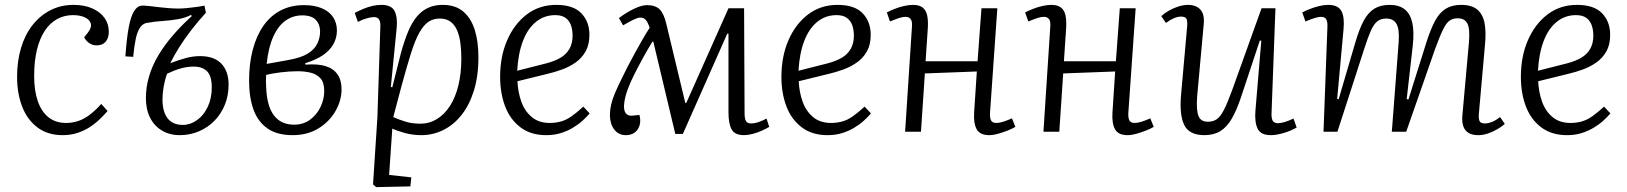

<svg xmlns="http://www.w3.org/2000/svg" viewBox="-20 -540 6667 787"><path d="M281 -520Q326 -520 358.5 -505.5Q391 -491 408.5 -466.5Q426 -442 426 -410Q426 -384 413 -369Q400 -354 376 -354Q359 -354 345.5 -363.5Q332 -373 325 -387L340 -406Q357 -428 352 -444Q347 -460 327.5 -469Q308 -478 279 -478Q244 -478 214.5 -462Q185 -446 164 -414.5Q143 -383 131.5 -336.5Q120 -290 120 -228Q120 -168 135 -125Q150 -82 179 -59Q208 -36 251 -36Q275 -36 299 -43.5Q323 -51 347 -69Q371 -87 395 -114L421 -85Q407 -69 389 -51.5Q371 -34 348 -19Q325 -4 297 5Q269 14 237 14Q175 14 133 -18Q91 -50 70.5 -104Q50 -158 50 -225Q50 -290 66.5 -344.5Q83 -399 114 -438Q145 -477 187.5 -498.5Q230 -520 281 -520Z M678 -281Q715 -295 743.5 -302.5Q772 -310 800 -310Q858 -310 887.5 -279Q917 -248 917 -193Q917 -149 902 -111.5Q887 -74 860 -46Q833 -18 796 -2Q759 14 717 14Q675 14 643.5 -5Q612 -24 595 -58Q578 -92 578 -138Q578 -183 591 -227Q604 -271 629 -313Q654 -355 689 -395.5Q724 -436 766 -474L763 -479Q741 -467 710 -461.5Q679 -456 647 -454Q615 -452 588 -447Q568 -446 555.5 -429Q543 -412 536.5 -381Q530 -350 526 -307L494 -309Q499 -381 507.5 -427Q516 -473 530 -495Q544 -517 564 -517Q577 -517 594.5 -515Q612 -513 632 -510.5Q652 -508 673 -506.5Q694 -505 712 -505Q728 -505 747.5 -507Q767 -509 785.5 -511.5Q804 -514 818 -517L824 -488Q792 -453 763.5 -416Q735 -379 713.5 -344.5Q692 -310 678 -281ZM665 -238Q656 -214 651 -185.5Q646 -157 646 -133Q646 -82 667 -55Q688 -28 729 -28Q760 -28 787.5 -47.5Q815 -67 831.5 -102Q848 -137 848 -182Q848 -228 829 -247.5Q810 -267 774 -267Q748 -267 722.5 -260Q697 -253 665 -238Z M1179 14Q1116 14 1076.5 -13.5Q1037 -41 1019 -91Q1001 -141 1001 -210Q1001 -279 1016 -336Q1031 -393 1059.5 -434Q1088 -475 1130 -497Q1172 -519 1226 -519Q1269 -519 1299.5 -506Q1330 -493 1345.5 -469.5Q1361 -446 1361 -415Q1361 -384 1346 -358Q1331 -332 1302.5 -313Q1274 -294 1231 -281L1232 -275Q1282 -279 1314.5 -269Q1347 -259 1363.5 -235Q1380 -211 1380 -174Q1380 -128 1355 -84.5Q1330 -41 1285 -13.5Q1240 14 1179 14ZM1186 -29Q1223 -29 1250.5 -49Q1278 -69 1293.5 -101Q1309 -133 1309 -167Q1309 -202 1293.5 -219Q1278 -236 1253.5 -242Q1229 -248 1200 -248Q1167 -248 1131 -243.5Q1095 -239 1071 -233Q1070 -221 1070 -209Q1070 -197 1071 -183Q1072 -141 1083 -106Q1094 -71 1119.5 -50Q1145 -29 1186 -29ZM1073 -278 1162 -294Q1213 -303 1241 -320Q1269 -337 1280.5 -361Q1292 -385 1292 -411Q1292 -440 1274.5 -458.5Q1257 -477 1219 -477Q1181 -477 1150.5 -455.5Q1120 -434 1100 -389.5Q1080 -345 1073 -278Z M1539 -431Q1540 -451 1533.5 -460.5Q1527 -470 1513 -470Q1501 -470 1482 -464.5Q1463 -459 1447 -450L1434 -487Q1451 -496 1469 -503.5Q1487 -511 1505.5 -515.5Q1524 -520 1543 -520Q1584 -520 1597 -495.5Q1610 -471 1606 -426L1582 -184L1588 -182L1624 -325Q1638 -375 1653.5 -412Q1669 -449 1689.5 -473Q1710 -497 1736 -508.5Q1762 -520 1794 -520Q1847 -520 1879 -492.5Q1911 -465 1926 -417.5Q1941 -370 1941 -306Q1941 -227 1922 -167Q1903 -107 1870.5 -67Q1838 -27 1796 -6.5Q1754 14 1707 14Q1672 14 1639 5Q1606 -4 1588 -13L1575 177L1666 187L1662 224L1522 227L1509 216L1527 -60ZM1783 -464Q1756 -464 1736 -450.5Q1716 -437 1698.5 -405.5Q1681 -374 1664.5 -321.5Q1648 -269 1627 -192L1592 -60Q1612 -51 1640 -42Q1668 -33 1703 -33Q1740 -33 1771 -52Q1802 -71 1824.5 -106Q1847 -141 1859 -190.5Q1871 -240 1871 -300Q1871 -332 1867.5 -361Q1864 -390 1854.5 -413.5Q1845 -437 1827.5 -450.5Q1810 -464 1783 -464Z M2260 -520Q2330 -520 2363 -485.5Q2396 -451 2396 -397Q2396 -357 2380.5 -329.5Q2365 -302 2339.5 -284Q2314 -266 2283.5 -255Q2253 -244 2223 -237L2101 -207Q2103 -162 2117 -123Q2131 -84 2160 -60Q2189 -36 2233 -36Q2257 -36 2279 -42Q2301 -48 2323 -63.5Q2345 -79 2371 -103L2397 -75Q2385 -61 2368 -45.5Q2351 -30 2328.5 -16.5Q2306 -3 2279 5.5Q2252 14 2219 14Q2156 14 2113.5 -18Q2071 -50 2050.5 -104Q2030 -158 2030 -225Q2030 -309 2059 -375.5Q2088 -442 2139.5 -481Q2191 -520 2260 -520ZM2327 -394Q2327 -417 2320.5 -436Q2314 -455 2298.5 -466.5Q2283 -478 2256 -478Q2211 -478 2177 -450.5Q2143 -423 2123.5 -372Q2104 -321 2100 -250L2218 -280Q2253 -289 2277 -303Q2301 -317 2314 -339.5Q2327 -362 2327 -394Z M2779 9H2748L2658 -369H2654Q2632 -333 2613 -298Q2594 -263 2578 -231Q2562 -199 2552 -171Q2542 -143 2539 -120Q2535 -92 2543.5 -78Q2552 -64 2572 -66L2601 -69Q2610 -34 2594 -10Q2578 14 2545 14Q2515 14 2497.5 -9.5Q2480 -33 2480 -69Q2480 -89 2485 -111Q2490 -133 2501 -159Q2512 -185 2529 -219Q2539 -240 2552 -265.5Q2565 -291 2580.5 -319Q2596 -347 2611.5 -374.5Q2627 -402 2643 -426Q2635 -450 2626.5 -459Q2618 -468 2604 -468Q2595 -468 2578 -460Q2561 -452 2534 -436L2517 -466Q2549 -490 2580 -504.5Q2611 -519 2632 -519Q2666 -519 2683.5 -502Q2701 -485 2711 -443L2789 -118H2793L2966 -506H3030L3032 -75Q3032 -54 3037.5 -44Q3043 -34 3059 -34Q3071 -34 3086 -38.5Q3101 -43 3122 -54L3133 -20Q3120 -12 3102 -4Q3084 4 3064.5 9Q3045 14 3030 14Q2992 14 2979 -9.5Q2966 -33 2966 -80V-402H2961Z M3413 -520Q3483 -520 3516 -485.5Q3549 -451 3549 -397Q3549 -357 3533.5 -329.5Q3518 -302 3492.5 -284Q3467 -266 3436.5 -255Q3406 -244 3376 -237L3254 -207Q3256 -162 3270 -123Q3284 -84 3313 -60Q3342 -36 3386 -36Q3410 -36 3432 -42Q3454 -48 3476 -63.5Q3498 -79 3524 -103L3550 -75Q3538 -61 3521 -45.5Q3504 -30 3481.5 -16.5Q3459 -3 3432 5.5Q3405 14 3372 14Q3309 14 3266.5 -18Q3224 -50 3203.5 -104Q3183 -158 3183 -225Q3183 -309 3212 -375.5Q3241 -442 3292.5 -481Q3344 -520 3413 -520ZM3480 -394Q3480 -417 3473.5 -436Q3467 -455 3451.5 -466.5Q3436 -478 3409 -478Q3364 -478 3330 -450.5Q3296 -423 3276.5 -372Q3257 -321 3253 -250L3371 -280Q3406 -289 3430 -303Q3454 -317 3467 -339.5Q3480 -362 3480 -394Z M3984 -247 3771 -239 3755 0H3690L3718 -430Q3720 -452 3713 -461.5Q3706 -471 3691 -471Q3680 -471 3665 -466Q3650 -461 3628 -452L3615 -489Q3628 -496 3647 -503.5Q3666 -511 3686 -515.5Q3706 -520 3722 -520Q3748 -520 3762 -509Q3776 -498 3780.5 -476.5Q3785 -455 3783 -424Q3781 -391 3778.5 -357Q3776 -323 3774 -289H3987L4003 -506H4068L4038 -77Q4037 -56 4042.5 -46Q4048 -36 4064 -36Q4076 -36 4092 -41Q4108 -46 4128 -55L4142 -20Q4129 -12 4109.5 -4.5Q4090 3 4070.5 8.5Q4051 14 4035 14Q3997 14 3983.5 -10Q3970 -34 3973 -80Z M4551 -247 4338 -239 4322 0H4257L4285 -430Q4287 -452 4280 -461.5Q4273 -471 4258 -471Q4247 -471 4232 -466Q4217 -461 4195 -452L4182 -489Q4195 -496 4214 -503.5Q4233 -511 4253 -515.5Q4273 -520 4289 -520Q4315 -520 4329 -509Q4343 -498 4347.5 -476.5Q4352 -455 4350 -424Q4348 -391 4345.5 -357Q4343 -323 4341 -289H4554L4570 -506H4635L4605 -77Q4604 -56 4609.5 -46Q4615 -36 4631 -36Q4643 -36 4659 -41Q4675 -46 4695 -55L4709 -20Q4696 -12 4676.5 -4.5Q4657 3 4637.5 8.5Q4618 14 4602 14Q4564 14 4550.5 -10Q4537 -34 4540 -80Z M4740 -474Q4753 -486 4771.5 -496.5Q4790 -507 4810.5 -513.5Q4831 -520 4849 -520Q4883 -520 4900.5 -500.5Q4918 -481 4914 -441L4887 -144Q4883 -88 4892.5 -64.5Q4902 -41 4931 -41Q4952 -41 4967 -51Q4982 -61 4996.5 -89Q5011 -117 5030 -169L5151 -506H5208L5192 -77Q5191 -56 5196.5 -45.5Q5202 -35 5219 -35Q5230 -35 5246.5 -40Q5263 -45 5282 -54L5295 -17Q5286 -12 5272.5 -6Q5259 0 5244 4.5Q5229 9 5215 11.5Q5201 14 5189 14Q5148 14 5135 -12.5Q5122 -39 5126 -87L5150 -373L5144 -374L5067 -142Q5049 -88 5029 -53.5Q5009 -19 4982 -2.5Q4955 14 4917 14Q4855 14 4834.5 -27Q4814 -68 4821 -150L4846 -431Q4848 -453 4843.5 -462.5Q4839 -472 4821 -472Q4807 -472 4791 -465Q4775 -458 4759 -446Z M5713 -366Q5717 -419 5704.5 -441.5Q5692 -464 5662 -464Q5640 -464 5625.5 -452.5Q5611 -441 5599 -414Q5587 -387 5572 -340L5462 0H5405L5421 -429Q5422 -450 5416.5 -460.5Q5411 -471 5394 -471Q5385 -471 5370 -466.5Q5355 -462 5331 -452L5318 -489Q5329 -495 5347.5 -502.5Q5366 -510 5386.5 -515Q5407 -520 5424 -520Q5465 -520 5478.5 -494.5Q5492 -469 5487 -419L5461 -135L5467 -133L5536 -368Q5552 -422 5570 -455.5Q5588 -489 5613.5 -504.5Q5639 -520 5676 -520Q5715 -520 5738 -501.5Q5761 -483 5769 -446.5Q5777 -410 5771 -354L5746 -134L5753 -132L5826 -364Q5844 -421 5862.5 -455Q5881 -489 5906.5 -504.5Q5932 -520 5969 -520Q6012 -520 6035 -501Q6058 -482 6065 -446Q6072 -410 6067 -358L6042 -76Q6040 -54 6044.5 -44Q6049 -34 6066 -34Q6080 -34 6096 -40.5Q6112 -47 6129 -60L6148 -32Q6137 -22 6118.5 -11Q6100 0 6079.5 7Q6059 14 6039 14Q6014 14 5999 4.5Q5984 -5 5978 -22.5Q5972 -40 5974 -65L6001 -365Q6006 -421 5995 -443Q5984 -465 5955 -465Q5936 -465 5922.5 -456Q5909 -447 5895.5 -420Q5882 -393 5862 -338L5744 0H5685Z M6444 -520Q6514 -520 6547 -485.5Q6580 -451 6580 -397Q6580 -357 6564.5 -329.5Q6549 -302 6523.5 -284Q6498 -266 6467.5 -255Q6437 -244 6407 -237L6285 -207Q6287 -162 6301 -123Q6315 -84 6344 -60Q6373 -36 6417 -36Q6441 -36 6463 -42Q6485 -48 6507 -63.5Q6529 -79 6555 -103L6581 -75Q6569 -61 6552 -45.5Q6535 -30 6512.5 -16.5Q6490 -3 6463 5.5Q6436 14 6403 14Q6340 14 6297.5 -18Q6255 -50 6234.5 -104Q6214 -158 6214 -225Q6214 -309 6243 -375.5Q6272 -442 6323.5 -481Q6375 -520 6444 -520ZM6511 -394Q6511 -417 6504.5 -436Q6498 -455 6482.5 -466.5Q6467 -478 6440 -478Q6395 -478 6361 -450.5Q6327 -423 6307.5 -372Q6288 -321 6284 -250L6402 -280Q6437 -289 6461 -303Q6485 -317 6498 -339.5Q6511 -362 6511 -394Z"/></svg>

Font: Literata 24pt Light
Style: Italic
Weight: 300
Italic angle: -2°
Designer: Latin by Veronika Burian and Jose Scaglione. Greek by Irene Vlachou. Cyrillic by Vera Evstafieva
Foundry: TypeTogether
Version: Version 3.103;gftools[0.9.29]